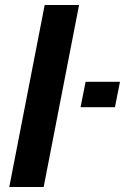

<svg xmlns="http://www.w3.org/2000/svg" viewBox="-20 -745 519 765"><path d="M17 0 158 -725H295L154 0ZM301 -318 321 -419H458L438 -318Z"/></svg>

Font: Libra Sans Modern
Style: Bold Italic
Weight: 700
Italic angle: -12°
Foundry: Stefan Peev, Context Ltd
Version: Version 1.000